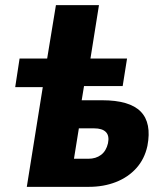

<svg xmlns="http://www.w3.org/2000/svg" viewBox="-20 -725 634 745"><path d="M84 0 146 -387H39L56 -498H163L197 -705H364L331 -498H473L456 -391H306L297 -336H376Q483 -336 526 -292Q569 -248 552 -159Q541 -108 509 -72.5Q477 -37 429.5 -18.5Q382 0 325 0ZM267 -109H323Q352 -109 372 -124Q392 -139 399 -169Q405 -198 391 -212.5Q377 -227 345 -227H286Z"/></svg>

Font: Nunito Sans 10pt Condensed Black
Style: Italic
Weight: 900
Width: 3
Italic angle: -9°
Designer: Vernon Adams
Foundry: Vernon Adams
Version: Version 3.101;gftools[0.9.27]